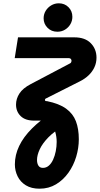

<svg xmlns="http://www.w3.org/2000/svg" viewBox="-20 -926 604 1162"><path d="M219 216Q170 216 136.5 195.5Q103 175 86.5 141Q70 107 70 69Q70 12 96 -42.5Q122 -97 173.5 -148.5Q225 -200 299 -247L365 -163Q308 -131 272.5 -94.5Q237 -58 220.5 -22.5Q204 13 204 42Q204 63 212.5 76.5Q221 90 240 90Q260 90 275.5 76.5Q291 63 301.5 40Q312 17 317.5 -11Q323 -39 323 -67Q323 -99 314 -129Q305 -159 288 -177Q273 -188 259 -192Q245 -196 228 -196H187Q133 -196 105 -223.5Q77 -251 77 -293Q77 -328 97.5 -360Q118 -392 166 -417L405 -543Q409 -545 410.5 -549Q412 -553 413 -557Q413 -564 409 -569Q405 -574 397 -574H69L89 -700H430Q495 -700 529.5 -664.5Q564 -629 564 -577Q564 -546 551.5 -519Q539 -492 516.5 -470.5Q494 -449 464 -434L258 -330Q255 -329 253.5 -326.5Q252 -324 252 -322Q252 -314 260 -314H264Q338 -299 380 -268.5Q422 -238 439.5 -192Q457 -146 457 -83Q457 -30 441 23Q425 76 394 119.5Q363 163 319 189.5Q275 216 219 216ZM327 -734Q291 -734 267.5 -758Q244 -782 244 -815Q244 -840 256.5 -860.5Q269 -881 290 -893.5Q311 -906 336 -906Q371 -906 394.5 -882.5Q418 -859 418 -824Q418 -800 406 -779.5Q394 -759 373.5 -746.5Q353 -734 327 -734Z"/></svg>

Font: MuseoModerno SemiBold
Style: Italic
Weight: 600
Italic angle: -9°
Designer: Pablo Cosgaya, Héctor Gatti, Marcela Romero, and the Authors of The MuseoModerno Project.
Foundry: Omnibus-Type Team
Version: Version 1.003